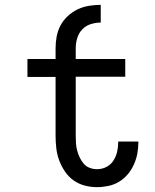

<svg xmlns="http://www.w3.org/2000/svg" viewBox="-20 -763 640 791"><path d="M209 -564Q209 -589 213.5 -613Q218 -637 229.5 -658.5Q241 -680 259.5 -697Q278 -714 300 -724.5Q322 -735 346.5 -739Q371 -743 395 -743V-670Q374 -670 353.5 -663.5Q333 -657 318.5 -641.5Q304 -626 298 -605.5Q292 -585 292 -564ZM380 8Q354 8 329 1.5Q304 -5 283 -20Q262 -35 247.5 -56.5Q233 -78 224 -102Q215 -126 212 -152Q209 -178 209 -203V-446H93V-520H209V-564H292V-520H496V-447H292V-203Q292 -188 293 -172.5Q294 -157 298 -142.5Q302 -128 308.5 -114Q315 -100 325 -88.5Q335 -77 349.5 -71.5Q364 -66 380 -66Q400 -66 418 -75Q436 -84 447 -101Q458 -118 462.5 -137.5Q467 -157 467 -177V-180H550V-176Q550 -152 545.5 -129Q541 -106 531 -84Q521 -62 505.5 -44Q490 -26 470 -14Q450 -2 426.5 3Q403 8 380 8Z"/></svg>

Font: Iosevka Extended
Style: Regular
Weight: 400
Width: 7
Monospace: yes
Designer: Belleve Invis
Foundry: Belleve Invis
Version: Version 32.5.0; ttfautohint (v1.8.4)